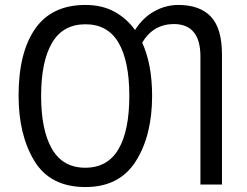

<svg xmlns="http://www.w3.org/2000/svg" viewBox="-20 -745 995 775"><path d="M554 -573Q598 -647 681 -648Q789 -648 789 -517V0H876V-525Q876 -630 831.5 -677.5Q787 -725 700 -725Q649 -725 603 -699.5Q557 -674 525 -624Q491 -671 441.5 -698Q392 -725 325 -725Q189 -725 122 -629Q55 -533 55 -359Q55 -200 119 -95Q183 10 325 10Q462 10 528 -94Q594 -198 594 -358Q594 -485 554 -573ZM325 -647Q415 -647 458.5 -572.5Q502 -498 502 -358Q502 -217 458 -142.5Q414 -68 324 -68Q234 -68 190 -143.5Q146 -219 146 -358Q146 -497 190 -572Q234 -647 325 -647Z"/></svg>

Font: Noto Sans UI SemiCondensed
Style: Regular
Weight: 400
Width: 4
Designer: Monotype Design Team
Foundry: Monotype Imaging Inc.
Version: 1.001